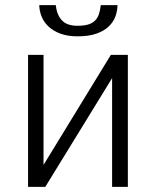

<svg xmlns="http://www.w3.org/2000/svg" viewBox="-20 -725 605 745"><path d="M155.8 0H88.9V-512.2H148.9V-85L410.2 -512.2H476.1V0H415V-421.9ZM436 -705.1Q435.5 -682.1 427.5 -660.4Q419.4 -638.7 401.1 -621.6Q382.8 -604.5 353.3 -594.2Q323.7 -584 281.2 -584Q243.2 -584 215.1 -594.2Q187 -604.5 168.7 -621.6Q150.4 -638.7 141.6 -660.4Q132.8 -682.1 132.3 -705.1H196.3Q200.7 -666.5 220.5 -645.8Q240.2 -625 280.3 -625Q304.7 -625 321 -629.6Q337.4 -634.3 347.9 -644.3Q358.4 -654.3 363.5 -669.4Q368.7 -684.6 371.1 -705.1Z"/></svg>

Font: Clear Sans Light
Style: Regular
Weight: 300
Foundry: Intel Corporation
Version: Version 1.00